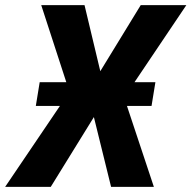

<svg xmlns="http://www.w3.org/2000/svg" viewBox="-54 -725 743 745"><path d="M-34 0 232 -393 229 -327 106 -705H274L338 -437H328L492 -705H669L414 -326V-388L543 0H377L308 -280H316L143 0ZM85 -314 100 -406H549L534 -314Z"/></svg>

Font: Nunito Sans 7pt Condensed ExtraBold
Style: Italic
Weight: 800
Width: 3
Italic angle: -9°
Designer: Vernon Adams
Foundry: Vernon Adams
Version: Version 3.101;gftools[0.9.27]